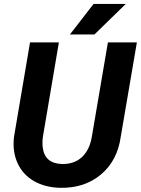

<svg xmlns="http://www.w3.org/2000/svg" viewBox="-20 -921 699 952"><path d="M658.7 -710.9 578.6 -242.2Q562 -124.5 481 -56.2Q399.9 12.2 279.8 10.3Q204.6 8.8 149.2 -22.7Q93.8 -54.2 67.4 -111.6Q41 -168.9 49.3 -241.7L128.9 -710.9H272L192.4 -241.2Q189 -213.9 191.9 -189.9Q201.7 -110.8 286.1 -107.9Q346.7 -106 385.3 -141.1Q423.8 -176.3 435.1 -241.7L515.1 -710.9ZM443.8 -901.4H603.5L448.2 -750H326.7Z"/></svg>

Font: RobotoInd
Style: Bold Italic
Weight: 700
Italic angle: -12°
Designer: Google
Version: Version 2.001150; 2014